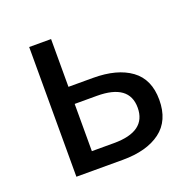

<svg xmlns="http://www.w3.org/2000/svg" viewBox="-94 -581 679 676"><g transform="rotate(-20 245.5 -243.0)"><path d="M82 0V-486H164V-307H256Q346 -307 397.5 -269.5Q449 -232 449 -155Q449 -77 397.5 -38.5Q346 0 256 0ZM164 -66H247Q368 -66 368 -155Q368 -243 247 -243H164Z"/></g></svg>

Font: Toshiba Sans
Style: Regular
Weight: 400
Designer: Paul D. Hunt
Foundry: Toshiba Corporation
Version: Version 2.020;PS 2.0;hotconv 1.0.86;makeotf.lib2.5.63406